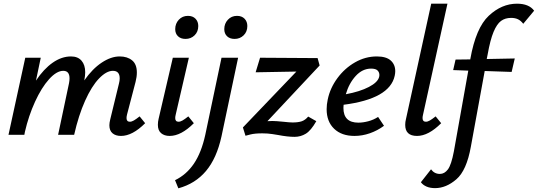

<svg xmlns="http://www.w3.org/2000/svg" viewBox="-20 -731 2916 1041"><path d="M767 -63Q698 6 636 6Q607 6 590 -8.5Q573 -23 573 -52Q573 -65 578 -85L625 -278Q629 -293 629 -306Q629 -347 592 -347Q557 -347 517 -305.5Q477 -264 441.5 -185Q406 -106 382 0H295L354 -279Q357 -294 357 -306Q357 -347 323 -347Q287 -347 246 -301.5Q205 -256 170 -179.5Q135 -103 115 -16L112 0H26L117 -418H201L175 -294Q217 -357 265.5 -391Q314 -425 365 -425Q402 -425 422 -402Q442 -379 442 -339Q442 -322 437 -295Q481 -358 531.5 -391.5Q582 -425 629 -425Q670 -425 696 -404Q722 -383 722 -338Q722 -314 715 -287L669 -111Q666 -99 666 -91Q666 -71 684 -71Q694 -71 706 -78Q718 -85 737 -100Z M930 -573Q930 -603 949.5 -624Q969 -645 999 -645Q1025 -645 1040 -629.5Q1055 -614 1055 -590Q1055 -559 1035 -539.5Q1015 -520 986 -520Q960 -520 945 -534.5Q930 -549 930 -573ZM836 -54Q836 -71 840 -87L917 -418H1004L933 -111Q930 -99 930 -91Q930 -71 948 -71Q958 -71 970 -78Q982 -85 1001 -100L1031 -63Q962 6 900 6Q871 6 853.5 -9Q836 -24 836 -54Z M1196 -573Q1196 -603 1215.5 -624Q1235 -645 1265 -645Q1291 -645 1306 -629.5Q1321 -614 1321 -590Q1321 -559 1301 -539.5Q1281 -520 1252 -520Q1226 -520 1211 -534.5Q1196 -549 1196 -573ZM1181 -418H1271L1181 8Q1155 127 1097 196Q1039 265 947 290L929 246Q991 216 1031.5 156Q1072 96 1093 0Z M1651 -99 1695 -74Q1666 -23 1638 -6Q1610 11 1577 11Q1540 11 1488 1Q1482 0 1457 -4Q1432 -8 1402 -8Q1362 -8 1338 -2Q1314 4 1311 5L1297 -40L1587 -343L1366 -339L1390 -418L1702 -416L1713 -376L1430 -74L1457 -75Q1475 -75 1515 -71Q1551 -67 1566 -67Q1597 -67 1616 -73.5Q1635 -80 1651 -99Z M2123 -345Q2123 -334 2120 -320Q2093 -195 1843 -163Q1842 -157 1842 -146Q1842 -66 1923 -66Q1948 -66 1976.5 -73.5Q2005 -81 2030 -97L2062 -49Q2027 -23 1985.5 -8.5Q1944 6 1902 6Q1832 6 1791.5 -33Q1751 -72 1751 -139Q1751 -164 1757 -192Q1770 -254 1809.5 -307.5Q1849 -361 1905 -393Q1961 -425 2023 -425Q2074 -425 2098.5 -403Q2123 -381 2123 -345ZM2037 -324Q2037 -339 2027 -349Q2017 -359 1992 -359Q1945 -359 1908.5 -319Q1872 -279 1855 -220Q1931 -234 1980 -259.5Q2029 -285 2036 -315Q2037 -318 2037 -324Z M2177 -54Q2177 -70 2181 -85L2318 -711H2406L2274 -111Q2271 -99 2271 -91Q2271 -71 2289 -71Q2299 -71 2311 -78Q2323 -85 2342 -100L2372 -63Q2303 6 2241 6Q2177 6 2177 -54Z M2876 -673 2817 -602Q2804 -619 2788.5 -626.5Q2773 -634 2751 -634Q2719 -634 2696.5 -617.5Q2674 -601 2656 -558Q2638 -515 2624 -436L2619 -411L2771 -414L2754 -341L2608 -346L2533 64Q2510 193 2454.5 241Q2399 289 2339 289Q2312 289 2292.5 280.5Q2273 272 2262 257L2317 187Q2335 212 2365 212Q2390 212 2408.5 187.5Q2427 163 2441 89L2519 -348L2437 -351L2450 -408L2530 -409V-411Q2560 -580 2630 -645.5Q2700 -711 2783 -711Q2848 -711 2876 -673Z"/></svg>

Font: Ysabeau Infant Semibold
Style: Italic
Weight: 600
Italic angle: -12°
Designer: Christian Thalmann (Catharsis Fonts)
Version: Version 0.003